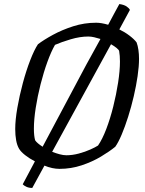

<svg xmlns="http://www.w3.org/2000/svg" viewBox="-20 -832 714 946"><path d="M139 94Q122 94 109.5 88Q97 82 92 76L152 -37Q125 -51 104 -67.5Q83 -84 74 -99Q64 -116 59.5 -141Q55 -166 55 -196Q55 -241 65.5 -301Q76 -361 92.5 -422.5Q109 -484 129 -535.5Q149 -587 167 -614Q196 -636 241 -660.5Q286 -685 340.5 -702.5Q395 -720 454 -720Q479 -720 513 -710Q529 -741 543.5 -767Q558 -793 568 -812Q591 -809 604 -800Q617 -791 620 -783L568 -687Q595 -674 618 -656.5Q641 -639 653 -623Q659 -607 662 -586Q665 -565 665 -542Q665 -505 658 -457Q651 -409 639 -357.5Q627 -306 611.5 -257Q596 -208 579.5 -169Q563 -130 548 -109Q520 -86 477.5 -60.5Q435 -35 382.5 -17.5Q330 0 273 0Q256 0 237 -4Q218 -8 199 -16ZM153 -141Q162 -127 190 -109L405 -513Q422 -543 439.5 -575.5Q457 -608 475 -640Q459 -645 444 -648.5Q429 -652 415 -652Q374 -652 328.5 -638.5Q283 -625 251 -611Q232 -578 213.5 -527Q195 -476 180 -417Q165 -358 156 -300.5Q147 -243 147 -198Q147 -180 148.5 -166Q150 -152 153 -141ZM307 -67Q337 -67 368.5 -75.5Q400 -84 425.5 -95.5Q451 -107 463 -115Q484 -145 503.5 -196Q523 -247 538 -307Q553 -367 562 -425.5Q571 -484 571 -529Q571 -543 570 -556.5Q569 -570 567 -581Q565 -587 554 -596Q543 -605 527 -614L237 -84Q255 -77 273.5 -72Q292 -67 307 -67Z"/></svg>

Font: Texturina
Style: Italic
Weight: 400
Italic angle: -11°
Designer: Guillermo Torres Carreño
Foundry: Omnibus-Type
Version: Version 1.002; ttfautohint (v1.8.3)